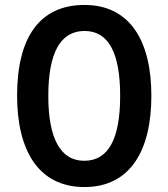

<svg xmlns="http://www.w3.org/2000/svg" viewBox="-20 -745 680 775"><path d="M591 -358C591 -578 506 -725 321 -725C140 -725 49 -594 49 -359C49 -141 133 10 321 10C506 10 591 -138 591 -358ZM175 -358C175 -528 222 -620 321 -620C419 -620 465 -530 465 -358C465 -185 418 -96 320 -96C223 -96 175 -188 175 -358Z"/></svg>

Font: Noto Sans Ethiopic Cond SemBd
Style: Regular
Weight: 600
Width: 3
Designer: Monotype Design Team
Foundry: Monotype Imaging Inc.
Version: Version 2.102